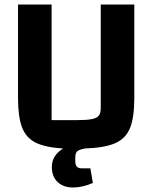

<svg xmlns="http://www.w3.org/2000/svg" viewBox="-20 -645 676 852"><path d="M576 -625V-211Q576 -124 557 -77Q538 -30 491 -9.5Q444 11 355 14L352 15Q328 20 321 28Q314 36 314 56V69Q314 86 320.5 94Q327 102 343 102H381L392 167Q346 187 304 187Q261 187 235.5 162.5Q210 138 210 96Q210 45 260 14Q180 9 137.5 -12.5Q95 -34 77.5 -80.5Q60 -127 60 -211V-625H209V-112H322Q366 -112 388 -116.5Q410 -121 418.5 -132Q427 -143 427 -165V-625Z"/></svg>

Font: Changa SemiBold
Style: Regular
Weight: 600
Designer: Eduardo Rodriguez Tunni
Foundry: Eduardo Rodriguez Tunni
Version: Version 2.002; ttfautohint (v1.5) -l 8 -r 50 -G 150 -x 14 -H